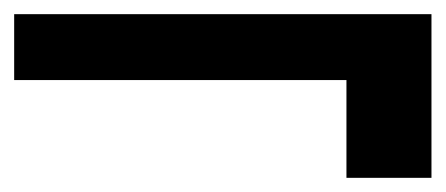

<svg xmlns="http://www.w3.org/2000/svg" viewBox="-29 -456 629 271"><path d="M460 -205V-343H-9V-436H580V-205Z"/></svg>

Font: DM Sans 36pt SemiBold
Style: Regular
Weight: 600
Designer: Colophon Foundry, Jonny Pinhorn
Foundry: Colophon Foundry
Version: Version 4.004;gftools[0.9.30]